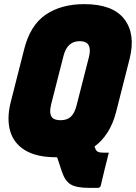

<svg xmlns="http://www.w3.org/2000/svg" viewBox="-20 -740 657 928"><path d="M387 -720Q525 -720 580.5 -648Q636 -576 607 -458L542 -202Q527 -143 500.5 -101Q474 -59 437 -32Q438 -29 439 -26Q444 -11 453 -6.5Q462 -2 482 -2H506Q496 38 486 77.5Q476 117 467 157Q464 168 453 168H410Q350 168 322 151.5Q294 135 279 89Q273 72 267.5 54.5Q262 37 256 20Q253 20 250 20Q158 20 102.5 -13Q47 -46 29.5 -105.5Q12 -165 31 -243L96 -499Q125 -617 200 -668.5Q275 -720 387 -720ZM227 -235Q216 -189 233 -171Q245 -159 273 -159Q305 -159 323 -176.5Q341 -194 350 -230L410 -465Q421 -510 403 -529Q391 -541 365 -541Q305 -541 287 -470Z"/></svg>

Font: Recursive Mn Lnr St Blk
Style: Italic
Weight: 900
Italic angle: -15°
Monospace: yes
Version: Version 1.079;hotconv 1.0.112;makeotfexe 2.5.65598; ttfautoh